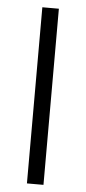

<svg xmlns="http://www.w3.org/2000/svg" viewBox="-53 -759 353 790"><g transform="rotate(5 123.5 -364.0)"><path d="M157.7 -727.5V0H89.4V-727.5Z"/></g></svg>

Font: Inter 20pt Light
Style: Regular
Weight: 300
Version: Version 4.001;git-66647c0bb